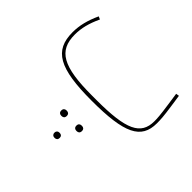

<svg xmlns="http://www.w3.org/2000/svg" viewBox="-152 -591 1131 1131"><g transform="rotate(45 413.0 -25.5)"><path d="M476 201H480C492 201 501 194 501 179C501 164 492 157 480 157H476C464 157 455 164 455 179C455 194 464 201 476 201ZM413 321H417C428 321 437 314 437 300C437 286 428 279 417 279H413C402 279 393 286 393 300C393 314 402 321 413 321ZM350 201H354C366 201 375 194 375 179C375 164 366 157 354 157H350C338 157 329 164 329 179C329 194 338 201 350 201ZM415 12C687 12 781 -34 781 -166C781 -196 780 -221 769 -296L758 -372L738 -369L749 -293C761 -211 762 -186 762 -164C762 -50 678 -11 435 -11H395C153 -11 69 -58 69 -194C69 -247 82 -299 111 -361L93 -369C64 -306 50 -251 50 -194C50 -41 144 12 415 12Z"/></g></svg>

Font: IBM Plex Arabic Thin
Style: Regular
Weight: 100
Designer: Mike Abbink, Paul van der Laan, Pieter van Rosmalen, Wael Morcos, Khajak Apelian
Foundry: Bold Monday
Version: Version 1.0